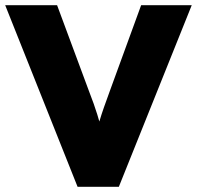

<svg xmlns="http://www.w3.org/2000/svg" viewBox="-24 -720 759 740"><path d="M275 0 -4 -700H196L317 -374Q329 -343 337 -320.5Q345 -298 351 -278.5Q357 -259 363 -237.5Q369 -216 375 -186H342Q351 -225 359 -252Q367 -279 376.5 -306Q386 -333 401 -374L520 -700H715L434 0Z"/></svg>

Font: Mach ExtraBold
Style: Regular
Weight: 800
Version: Version 1.002